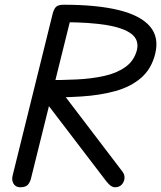

<svg xmlns="http://www.w3.org/2000/svg" viewBox="-20 -792 682 812"><path d="M155 -379 172 -453Q240 -453 304 -456Q368 -459 421.5 -471Q475 -483 511 -509Q547 -535 559 -580Q569 -623 536 -648.5Q503 -674 430.5 -686Q358 -698 251 -698L249 -772Q389 -772 481.5 -749.5Q574 -727 614 -680.5Q654 -634 636 -563Q620 -500 576.5 -462.5Q533 -425 468.5 -407Q404 -389 324 -384Q244 -379 155 -379ZM466 0Q458 0 449.5 -5.5Q441 -11 429 -26L145 -398L242 -402L498 -66Q508 -53 506.5 -37.5Q505 -22 494.5 -11Q484 0 466 0ZM66 0Q46 0 37 -15.5Q28 -31 34 -52L203 -735Q208 -754 217 -763Q226 -772 250 -772Q275 -772 280.5 -759Q286 -746 281 -722L112 -41Q109 -25 99.5 -12.5Q90 0 66 0Z"/></svg>

Font: Edu TAS Beginner Medium
Style: Regular
Weight: 500
Version: Version 1.003